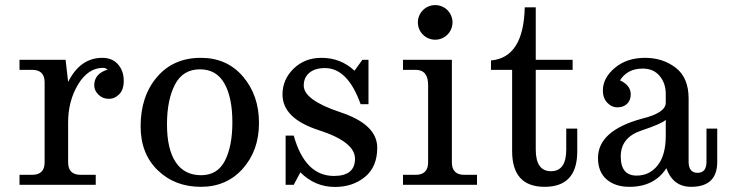

<svg xmlns="http://www.w3.org/2000/svg" viewBox="-20 -722 2859 750"><path d="M354 0H56.2V-39.1H105.5Q154.3 -39.1 154.3 -87.9V-400.4Q154.3 -449.2 105.5 -449.2H56.2V-488.3H236.3L246.1 -401.9Q293.5 -496.1 379.4 -496.1Q418.5 -496.1 440.9 -470.7Q463.4 -445.3 463.4 -406.2Q463.4 -371.6 445.8 -353.8Q428.2 -335.9 405.3 -335.9Q381.3 -335.9 364.7 -352.1Q348.1 -368.2 348.1 -388.7Q348.1 -434.1 400.4 -450.2Q392.1 -457 382.8 -457Q324.2 -457 285.2 -392.3Q246.1 -327.6 246.1 -244.1V-87.9Q246.1 -39.1 294.9 -39.1H354Z M764.6 7.8Q663.1 7.8 596.2 -56.9Q529.3 -121.6 529.3 -228.5Q529.3 -346.2 593.3 -421.1Q657.2 -496.1 764.6 -496.1Q866.7 -496.1 929.2 -422.9Q991.7 -349.6 991.7 -241.7Q991.7 -134.3 928.5 -63.2Q865.2 7.8 764.6 7.8ZM765.6 -37.6Q829.6 -37.6 858.6 -94.2Q887.7 -150.9 887.7 -244.6Q887.7 -341.3 856.4 -396.2Q825.2 -451.2 761.2 -451.2Q694.3 -451.2 663.3 -391.4Q632.3 -331.5 632.3 -236.3Q632.3 -139.6 666.3 -88.6Q700.2 -37.6 765.6 -37.6Z M1288.6 8.3Q1210.4 8.3 1153.3 -48.8L1127.4 0H1095.7V-192.4H1127.4Q1171.4 -34.7 1284.7 -34.7Q1366.7 -34.7 1366.7 -102.1Q1366.7 -168 1225.1 -213.6Q1083.5 -259.3 1083.5 -353Q1083.5 -411.6 1127 -453.9Q1170.4 -496.1 1235.4 -496.1Q1311 -496.1 1364.7 -445.8L1395.5 -488.3H1419.4V-314.9H1388.7Q1338.4 -456.1 1249.5 -456.1Q1210.4 -456.1 1188.5 -437.7Q1166.5 -419.4 1166.5 -387.7Q1166.5 -331.1 1310.1 -283.4Q1453.6 -235.8 1453.6 -145Q1453.6 -70.3 1405.8 -31Q1357.9 8.3 1288.6 8.3Z M1843.3 0H1554.2V-39.1H1603.5Q1652.3 -39.1 1652.3 -87.9V-390.1Q1652.3 -449.2 1603.5 -449.2H1554.2V-488.3H1745.1V-87.9Q1745.1 -39.1 1793.9 -39.1H1843.3ZM1680.2 -566.9Q1666.5 -566.9 1654.1 -572Q1641.6 -577.1 1632.1 -586.7Q1622.6 -596.2 1617.4 -608.6Q1612.3 -621.1 1612.3 -634.8Q1612.3 -647.9 1617.4 -660.4Q1622.6 -672.9 1632.1 -682.4Q1641.6 -691.9 1654.1 -697Q1666.5 -702.1 1680.2 -702.1Q1693.4 -702.1 1705.8 -697Q1718.3 -691.9 1727.8 -682.4Q1737.3 -672.9 1742.4 -660.4Q1747.6 -647.9 1747.6 -634.8Q1747.6 -621.1 1742.4 -608.6Q1737.3 -596.2 1727.8 -586.7Q1718.3 -577.1 1705.8 -572Q1693.4 -566.9 1680.2 -566.9Z M2107.4 7.8Q1980.5 7.8 1980.5 -131.8V-449.2H1897.9V-485.8Q2025.4 -497.1 2029.8 -693.4H2072.8V-488.3H2216.8V-449.2H2072.8V-137.7Q2072.8 -53.2 2132.3 -53.2Q2191.9 -53.2 2191.9 -137.7V-219.7H2234.9V-130.4Q2234.9 7.8 2107.4 7.8Z M2679.7 7.8Q2608.9 7.8 2583 -64.9Q2536.1 7.8 2438.5 7.8Q2383.3 7.8 2349.6 -21.2Q2315.9 -50.3 2315.9 -105Q2315.9 -211.9 2488.8 -258.8Q2580.6 -281.2 2580.6 -320.8V-355Q2580.6 -397 2556.6 -425.5Q2532.7 -454.1 2490.7 -454.1Q2430.7 -454.1 2401.9 -408.2Q2443.8 -388.7 2443.8 -353.5Q2443.8 -330.1 2429.4 -316.4Q2415 -302.7 2392.1 -302.7Q2369.1 -302.7 2352.1 -320.8Q2335 -338.9 2335 -368.7Q2335 -417.5 2381.6 -456.8Q2428.2 -496.1 2500 -496.1Q2568.8 -496.1 2619.4 -457.5Q2669.9 -418.9 2669.9 -336.9V-90.3Q2669.9 -46.9 2705.1 -46.9Q2739.7 -46.9 2739.7 -90.3V-219.7H2781.7V-89.8Q2781.7 7.8 2679.7 7.8ZM2466.8 -36.1Q2517.6 -36.1 2549.1 -76.2Q2580.6 -116.2 2580.6 -191.4V-253.9Q2565.4 -238.8 2485.1 -211.9Q2404.8 -185.1 2404.8 -110.8Q2404.8 -36.1 2466.8 -36.1Z"/></svg>

Font: Munson
Style: Regular
Weight: 400
Designer: Paul James MIller
Foundry: High-Logic / Made with FontCreator
Version: Version 2.10;May 5, 2019;FontCreator 11.5.0.2430 64-bit